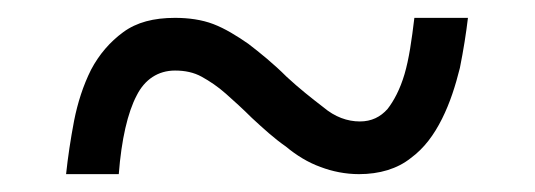

<svg xmlns="http://www.w3.org/2000/svg" viewBox="-20 -464 599 215"><path d="M113 -269H54C56 -288 59 -308 63 -329C67 -349 73 -368 82 -386C91 -403 103 -417 118 -428C133 -439 152 -444 176 -444C191 -444 206 -442 219 -437C232 -432 245 -424 258 -415C271 -405 286 -393 301 -378C315 -365 329 -354 342 -344C355 -333 369 -328 383 -328C396 -328 406 -333 414 -342C421 -351 428 -364 433 -381C438 -398 441 -419 444 -444H504C502 -427 499 -408 495 -388C490 -368 484 -349 475 -331C466 -313 455 -298 440 -287C425 -275 405 -269 382 -269C367 -269 352 -272 339 -277C325 -282 312 -290 300 -300C287 -309 275 -320 262 -332C252 -342 242 -351 233 -359C224 -367 215 -373 206 -378C197 -383 187 -385 176 -385C157 -385 142 -375 133 -357C123 -338 116 -308 113 -269Z"/></svg>

Font: NameLogos Serif
Style: Regular
Weight: 500
Version: Version 0.1